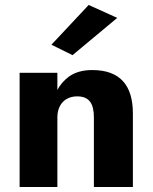

<svg xmlns="http://www.w3.org/2000/svg" viewBox="-20 -753 615 773"><path d="M452 -681 337 -733 187 -573 272 -531ZM211 -460H59V0H211V-280C211 -333 243 -365 291 -365C340 -365 358 -335 358 -280V0H515V-296C515 -409 464 -471 351 -471C313 -471 282 -462 258 -445C238 -430 222 -412 211 -391Z"/></svg>

Font: Jost
Style: Bold
Weight: 700
Version: Version 3.710